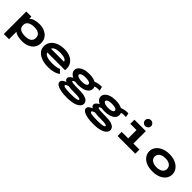

<svg xmlns="http://www.w3.org/2000/svg" viewBox="321 -2191 3859 3859"><g transform="rotate(45 2250.0 -261.5)"><path d="M59 167V-472H204V-410Q237 -445 296.5 -463.5Q356 -482 430 -482Q505 -482 571 -454.5Q637 -427 678 -372Q719 -317 719 -234Q719 -171 694 -124.5Q669 -78 627 -48Q585 -18 533 -3Q481 12 427 12Q349 12 292 -2.5Q235 -17 207 -46V167ZM393 -102Q477 -102 524.5 -133.5Q572 -165 572 -238Q572 -298 527 -331.5Q482 -365 405 -366Q317 -368 261.5 -336Q206 -304 206 -235Q206 -160 257.5 -131Q309 -102 393 -102Z M1159 11Q1058 11 977 -17Q896 -45 848.5 -99Q801 -153 801 -229Q801 -307 844 -363.5Q887 -420 963.5 -451Q1040 -482 1140 -482Q1232 -482 1301 -451Q1370 -420 1408 -364.5Q1446 -309 1446 -235Q1446 -210 1443 -189H940Q950 -145 1010 -123.5Q1070 -102 1164 -102Q1197 -102 1233 -105Q1269 -108 1300 -115.5Q1331 -123 1349 -137L1424 -64Q1380 -26 1308 -7.5Q1236 11 1159 11ZM940 -294H1309Q1302 -332 1253 -351Q1204 -370 1132 -370Q966 -370 940 -294Z M1839 -163Q1794 -163 1755 -170Q1735 -163 1719 -156Q1703 -149 1703 -137Q1703 -121 1755 -115.5Q1807 -110 1933 -110Q2029 -110 2085.5 -92.5Q2142 -75 2167 -45.5Q2192 -16 2192 20Q2192 58 2159 94Q2126 130 2053 153Q1980 176 1861 177Q1763 178 1688.5 163.5Q1614 149 1572 121Q1530 93 1530 56Q1530 22 1558.5 -1.5Q1587 -25 1630 -40Q1583 -65 1584 -105Q1584 -132 1607.5 -155.5Q1631 -179 1667 -198Q1622 -220 1597.5 -252Q1573 -284 1573 -322Q1573 -367 1605.5 -403Q1638 -439 1697.5 -460.5Q1757 -482 1839 -482Q1955 -482 2026 -444Q2064 -461 2108.5 -469.5Q2153 -478 2207 -476L2225 -389Q2189 -392 2155.5 -389Q2122 -386 2094 -376Q2106 -351 2106 -322Q2105 -273 2072 -237.5Q2039 -202 1979 -182.5Q1919 -163 1839 -163ZM1839 -264Q1902 -264 1939.5 -278.5Q1977 -293 1977 -322Q1977 -351 1939 -364.5Q1901 -378 1839 -378Q1804 -378 1772.5 -371.5Q1741 -365 1721.5 -352.5Q1702 -340 1702 -322Q1702 -304 1721.5 -291Q1741 -278 1772.5 -271Q1804 -264 1839 -264ZM1653 30Q1653 51 1704.5 60.5Q1756 70 1869 70Q1962 70 2013 59.5Q2064 49 2064 29Q2064 14 2030 5.5Q1996 -3 1902 -3Q1851 -2 1805 -4.5Q1759 -7 1720 -14Q1692 -5 1672.5 5.5Q1653 16 1653 30Z M2589 -163Q2544 -163 2505 -170Q2485 -163 2469 -156Q2453 -149 2453 -137Q2453 -121 2505 -115.5Q2557 -110 2683 -110Q2779 -110 2835.5 -92.5Q2892 -75 2917 -45.5Q2942 -16 2942 20Q2942 58 2909 94Q2876 130 2803 153Q2730 176 2611 177Q2513 178 2438.5 163.5Q2364 149 2322 121Q2280 93 2280 56Q2280 22 2308.5 -1.5Q2337 -25 2380 -40Q2333 -65 2334 -105Q2334 -132 2357.5 -155.5Q2381 -179 2417 -198Q2372 -220 2347.5 -252Q2323 -284 2323 -322Q2323 -367 2355.5 -403Q2388 -439 2447.5 -460.5Q2507 -482 2589 -482Q2705 -482 2776 -444Q2814 -461 2858.5 -469.5Q2903 -478 2957 -476L2975 -389Q2939 -392 2905.5 -389Q2872 -386 2844 -376Q2856 -351 2856 -322Q2855 -273 2822 -237.5Q2789 -202 2729 -182.5Q2669 -163 2589 -163ZM2589 -264Q2652 -264 2689.5 -278.5Q2727 -293 2727 -322Q2727 -351 2689 -364.5Q2651 -378 2589 -378Q2554 -378 2522.5 -371.5Q2491 -365 2471.5 -352.5Q2452 -340 2452 -322Q2452 -304 2471.5 -291Q2491 -278 2522.5 -271Q2554 -264 2589 -264ZM2403 30Q2403 51 2454.5 60.5Q2506 70 2619 70Q2712 70 2763 59.5Q2814 49 2814 29Q2814 14 2780 5.5Q2746 -3 2652 -3Q2601 -2 2555 -4.5Q2509 -7 2470 -14Q2442 -5 2422.5 5.5Q2403 16 2403 30Z M3125 0V-117H3310V-354H3133V-471H3458V-117H3629V0ZM3377 -533Q3341 -533 3316.5 -557.5Q3292 -582 3292 -616Q3292 -652 3316 -676Q3340 -700 3377 -700Q3411 -700 3437 -675Q3463 -650 3463 -616Q3463 -582 3437 -557.5Q3411 -533 3377 -533Z M4123 10Q4024 11 3949.5 -20Q3875 -51 3833.5 -107Q3792 -163 3792 -235Q3792 -304 3833.5 -360Q3875 -416 3949.5 -449Q4024 -482 4123 -482Q4222 -482 4295.5 -449Q4369 -416 4410 -360Q4451 -304 4451 -235Q4451 -163 4410 -108Q4369 -53 4295.5 -21.5Q4222 10 4123 10ZM4123 -108Q4203 -108 4250.5 -142Q4298 -176 4298 -235Q4298 -297 4250.5 -331Q4203 -365 4123 -365Q4044 -365 3994 -331Q3944 -297 3944 -235Q3944 -176 3994 -142Q4044 -108 4123 -108Z"/></g></svg>

Font: Inconsolata ExtraExpanded Black
Style: Regular
Weight: 900
Width: 8
Monospace: yes
Designer: Raph Levien, Cyreal, Brenton Simpson
Foundry: Raph Levien, Cyreal, Google
Version: Version 3.001; ttfautohint (v1.8.2.53-6de2)